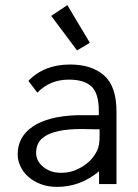

<svg xmlns="http://www.w3.org/2000/svg" viewBox="-20 -719 540 750"><path d="M91 -403Q152 -467 254 -467Q338 -467 386.5 -424.5Q435 -382 435 -283V0H367V-50Q294 11 203 11Q167 11 138.5 0Q110 -11 90 -29Q70 -47 59.5 -70Q49 -93 49 -116Q49 -185 108.5 -225Q168 -265 280 -269H366V-286Q366 -354 337.5 -381Q309 -408 249 -408Q175 -408 126 -357ZM369 -214H352Q338 -214 325.5 -214.5Q313 -215 301 -215Q246 -215 211 -207.5Q176 -200 156 -187Q136 -174 128.5 -157.5Q121 -141 121 -122Q121 -90 149 -67Q177 -44 218 -44Q248 -44 272 -53.5Q296 -63 314 -76.5Q332 -90 343 -104.5Q354 -119 359 -130Q369 -150 369 -184ZM243 -699 331 -552 281 -522 180 -657Z"/></svg>

Font: InconsolataGo
Style: Regular
Weight: 400
Designer: Raph Levien, Kirill Tkachev
Foundry: Cyreal
Version: Version 1.013